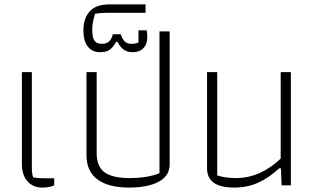

<svg xmlns="http://www.w3.org/2000/svg" viewBox="-20 -838 1419 868"><path d="M79 -97V-512H124V-77Q124 -53 130 -36Q153 -32 177 -32H225V0Q203 10 171 10Q129 10 104 -18.5Q79 -47 79 -97Z M371 -137V-512H417V-145Q417 -85 453 -59Q489 -33 564 -33Q647 -33 701 -55V-696H747V-95Q747 -43 697.5 -16.5Q648 10 564 10Q471 10 421 -26.5Q371 -63 371 -137Z M357 -700Q357 -756 386 -787Q415 -818 472 -818H638V-780H460Q434 -780 410 -776Q397 -737 397 -704Q397 -669 406.5 -654.5Q416 -640 440 -640Q462 -640 473.5 -651Q485 -662 490 -683H526Q533 -661 544 -650.5Q555 -640 572 -640Q593 -640 606 -646V-701H643Q646 -686 646 -672Q646 -639 628.5 -620.5Q611 -602 580 -602Q554 -602 538 -614.5Q522 -627 511 -649H505Q492 -625 476.5 -613.5Q461 -602 432 -602Q397 -602 377 -627.5Q357 -653 357 -700Z M916 -77V-512H962V-45Q998 -33 1047 -33Q1156 -33 1249 -121V-512H1295V0H1253L1250 -77H1242Q1196 -34 1147 -12Q1098 10 1038 10Q916 10 916 -77Z"/></svg>

Font: Athiti Light
Style: Regular
Weight: 300
Designer: CadsonDemak Team
Foundry: CadsonDemak
Version: Version 1.033